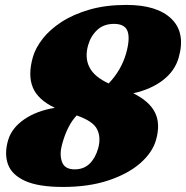

<svg xmlns="http://www.w3.org/2000/svg" viewBox="-20 -740 755 780"><path d="M236 19.5Q136 19.5 81.8 -5.2Q27.5 -30 12.2 -73Q-3 -116 13 -170.5Q27.5 -220 78.2 -255Q129 -290 203 -302Q134 -334.5 113.2 -385Q92.5 -435.5 114 -509.5Q124.5 -545.5 153.5 -582.8Q182.5 -620 230.2 -651Q278 -682 343.8 -701Q409.5 -720 493.5 -720Q619 -720 677 -663Q735 -606 705.5 -504.5Q690 -451.5 642.2 -414.5Q594.5 -377.5 521.5 -361Q586.5 -329 609.5 -283.2Q632.5 -237.5 614 -172Q599.5 -120.5 549.8 -77Q500 -33.5 420.2 -7Q340.5 19.5 236 19.5ZM338 -556.5Q323.5 -505.5 343.5 -466.5Q363.5 -427.5 421.5 -401Q472.5 -454.5 492 -522Q509 -581.5 498.5 -612.2Q488 -643 443 -643Q402 -643 375.5 -618.8Q349 -594.5 338 -556.5ZM232 -153Q221 -113 231.8 -82.5Q242.5 -52 283.5 -52Q320.5 -52 344 -75Q367.5 -98 378.5 -136.5Q391 -180.5 374.8 -214.2Q358.5 -248 291.5 -271Q253 -230.5 232 -153Z"/></svg>

Font: Fraunces 9pt S100 Black
Style: Italic
Weight: 900
Italic angle: -16°
Version: Version 1.000; ttfautohint (v1.8.3)